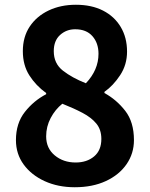

<svg xmlns="http://www.w3.org/2000/svg" viewBox="-20 -773 629 807"><path d="M294 14Q224 14 168 -11.5Q112 -37 79.5 -81.5Q47 -126 47 -184Q47 -255 84.5 -302.5Q122 -350 174 -377V-382Q131 -413 103.5 -456Q76 -499 76 -558Q76 -618 105 -661.5Q134 -705 184.5 -729Q235 -753 299 -753Q365 -753 413 -728.5Q461 -704 487.5 -659.5Q514 -615 514 -556Q514 -501 485 -457Q456 -413 419 -387V-382Q470 -354 506.5 -307Q543 -260 543 -184Q543 -128 512 -83Q481 -38 425 -12Q369 14 294 14ZM341 -423Q394 -479 394 -547Q394 -592 368.5 -621Q343 -650 296 -650Q259 -650 232.5 -626Q206 -602 206 -558Q206 -506 244.5 -476Q283 -446 341 -423ZM298 -90Q345 -90 375.5 -115.5Q406 -141 406 -189Q406 -228 385 -253.5Q364 -279 327 -298.5Q290 -318 242 -337Q212 -313 193 -277Q174 -241 174 -200Q174 -150 210 -120Q246 -90 298 -90Z"/></svg>

Font: Chiron Sans HK TT
Style: Bold
Weight: 700
Designer: Ryoko NISHIZUKA 西塚涼子 (kana, bopomofo & ideographs); Paul D. Hunt (Latin, Greek & Cyrillic); Sandoll Communications 산돌커뮤니
Foundry: Adobe
Version: Version 2.022;hotconv 1.0.109;makeotfexe 2.5.65596